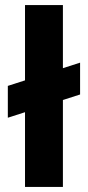

<svg xmlns="http://www.w3.org/2000/svg" viewBox="-20 -740 348 760"><path d="M11 -274V-400L297 -492V-366ZM79 0V-720H229V0Z"/></svg>

Font: DM Sans 9pt Black
Style: Regular
Weight: 900
Version: Version 4.004;gftools[0.9.30]